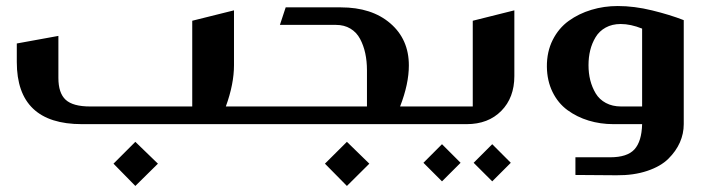

<svg xmlns="http://www.w3.org/2000/svg" viewBox="-20 -408 2335 631"><path d="M722.2 -58.1H816.9Q821.3 -58.1 824.2 -55.2Q827.1 -52.2 827.1 -47.9V-9.8Q827.1 0 816.9 0H249Q35.2 0 35.2 -204.1V-265.1L171.9 -290V-151.9Q171.9 -102.1 195.8 -80.1Q219.7 -58.1 275.9 -58.1H611.8V-339.8L749 -374V-193.8Q749 -131.8 722.2 -58.1ZM424.8 58.1 499 129.9 424.8 203.1 353 129.9Z M1294.9 -58.1H1396Q1405.8 -58.1 1405.8 -47.9V-9.8Q1405.8 0 1396 0H816.9Q807.1 0 807.1 -9.8V-47.9Q807.1 -58.1 816.9 -58.1H1186V-176.8Q1186 -207 1180.4 -232.9Q1174.8 -258.8 1163.3 -280.3Q1151.9 -301.8 1131.6 -314Q1111.3 -326.2 1084 -326.2H899.9L918.9 -383.8H1100.1Q1201.7 -383.8 1262.7 -331.3Q1323.7 -278.8 1323.7 -192.9Q1323.7 -132.3 1294.9 -58.1ZM1120.1 58.1 1193.8 129.9 1120.1 203.1 1047.9 129.9Z M1670.4 -374V-158.2Q1670.4 -86.9 1627.4 -43.5Q1584.5 0 1513.7 0H1397.5Q1387.7 0 1387.7 -9.8V-47.9Q1387.7 -58.1 1397.5 -58.1H1533.7V-339.8ZM1432.6 65.9 1493.7 127 1432.6 188 1371.6 127ZM1597.7 65.9 1658.7 127 1597.7 188 1536.6 127Z M1871.1 167V108.9H1985.4Q2041.5 108.9 2065.2 82.8Q2088.9 56.6 2090.3 0H1996.1Q1953.1 0 1914.6 -11.7Q1876 -23.4 1845 -46.1Q1814 -68.8 1795.9 -105.7Q1777.8 -142.6 1777.3 -189Q1776.9 -237.8 1796.4 -276.6Q1815.9 -315.4 1849.1 -339.4Q1882.3 -363.3 1923.6 -375.7Q1964.8 -388.2 2010.3 -388.2Q2064.5 -388.2 2123.3 -373.8Q2182.1 -359.4 2227.1 -341.8V0Q2227.1 31.2 2214.4 60.1Q2201.7 88.9 2176.5 113.8Q2151.4 138.7 2107.2 153.6Q2063 168.5 2006.3 168ZM2021 -58.1H2090.3V-314Q2052.7 -329.1 2020 -329.1Q1991.7 -329.1 1970.5 -317.4Q1949.2 -305.7 1937.3 -285.6Q1925.3 -265.6 1919.7 -242.7Q1914.1 -219.7 1914.1 -193.8Q1914.1 -167.5 1919.9 -144.3Q1925.8 -121.1 1937.7 -101.1Q1949.7 -81.1 1971.2 -69.6Q1992.7 -58.1 2021 -58.1Z"/></svg>

Font: Wesal
Style: Regular
Weight: 700
Designer: Ahmed zaza
Foundry: Ahmed zaza
Version: Version 2.01